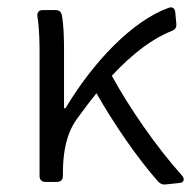

<svg xmlns="http://www.w3.org/2000/svg" viewBox="-20 -487 520 514"><path d="M466.8 -17.6C397.5 -94.7 325.2 -200.2 279.3 -284.2C335.9 -344.7 389.6 -384.8 440.4 -404.3C449.2 -408.2 453.1 -414.1 452.1 -422.9L449.2 -454.1C448.2 -465.8 440.4 -469.7 430.7 -465.8C334 -430.7 229.5 -321.3 155.3 -197.3H151.4V-353.5C151.4 -386.7 150.4 -421.9 145.5 -446.3C143.6 -456.1 137.7 -460 128.9 -460H94.7C84 -460 79.1 -454.1 80.1 -443.4C85.9 -408.2 85.9 -369.1 85.9 -336.9V-15.6C85.9 -5.9 91.8 0 101.6 0H132.8C142.6 0 148.4 -5.9 148.4 -15.6V-23.4C148.4 -81.1 158.2 -129.9 185.5 -168C203.1 -192.4 220.7 -215.8 238.3 -237.3C284.2 -156.2 348.6 -62.5 403.3 -1C409.2 4.9 415 7.8 422.9 6.8L460 2.9C472.7 2 475.6 -7.8 466.8 -17.6Z"/></svg>

Font: Ed Sans Neue Light
Style: Regular
Weight: 300
Designer: Stephen Hutchings
Version: Version 1.004;PS 001.004;hotconv 1.0.88;makeotf.lib2.5.64775